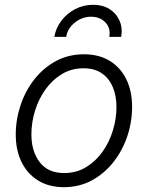

<svg xmlns="http://www.w3.org/2000/svg" viewBox="-20 -777 624 809"><path d="M249 11.7Q186.5 11.7 141.1 -16.1Q95.7 -43.9 71 -93.8Q46.4 -143.6 46.4 -210Q46.4 -273.4 66.7 -334Q86.9 -394.5 125 -442.9Q163.1 -491.2 215.8 -519.8Q268.6 -548.3 334 -548.3Q396.5 -548.3 441.9 -520.8Q487.3 -493.2 512 -443.4Q536.6 -393.6 536.6 -327.1Q536.6 -262.7 516.1 -202.1Q495.6 -141.6 457.5 -93.5Q419.4 -45.4 366.7 -16.8Q314 11.7 249 11.7ZM250.5 -47.9Q302.2 -47.9 343 -72.8Q383.8 -97.7 412.4 -138.2Q440.9 -178.7 455.8 -227.8Q470.7 -276.9 470.7 -325.7Q470.7 -373 455.3 -409.9Q439.9 -446.8 409.2 -468Q378.4 -489.3 332 -489.3Q281.2 -489.3 240.7 -464.8Q200.2 -440.4 171.4 -399.9Q142.6 -359.4 127.4 -310.1Q112.3 -260.7 112.3 -210.4Q112.3 -139.6 147.2 -93.8Q182.1 -47.9 250.5 -47.9ZM372.1 -756.8Q412.6 -756.8 441.4 -738.8Q470.2 -720.7 483.6 -689.9Q497.1 -659.2 490.7 -621.6H440.4Q447.3 -658.2 424.3 -682.4Q401.4 -706.5 363.8 -706.5Q326.7 -706.5 295.9 -682.4Q265.1 -658.2 258.8 -621.6H209Q215.3 -659.2 238.8 -689.9Q262.2 -720.7 297.1 -738.8Q332 -756.8 372.1 -756.8Z"/></svg>

Font: Inter 17pt Light
Style: Italic
Weight: 300
Italic angle: -9.3988°
Version: Version 4.001;git-66647c0bb